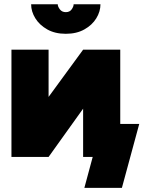

<svg xmlns="http://www.w3.org/2000/svg" viewBox="-20 -743 679 909"><path d="M291.5 -583Q240.2 -583 203.6 -603.8Q167 -624.5 147.2 -656.5Q127.4 -688.5 127.4 -722.7H253.4Q253.4 -711.9 263.4 -698.7Q273.4 -685.5 291.5 -685.5Q310.1 -685.5 319.3 -698.7Q328.6 -711.9 328.6 -722.7H455.6Q455.6 -688.5 436 -656.5Q416.5 -624.5 379.6 -603.8Q342.8 -583 291.5 -583ZM373.5 -507.8H549.3V-156.2H639.2L557.1 146.5H379.4L418.9 0H373.5V-228.5L210 0H34.2V-507.8H210V-284.2Z"/></svg>

Font: Giphurs Black
Style: Regular
Weight: 900
Version: Version 0.920; ttfautohint (v1.8.4.7-5d5b)